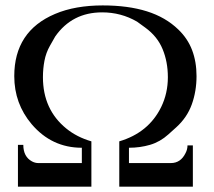

<svg xmlns="http://www.w3.org/2000/svg" viewBox="-20 -696 797 716"><path d="M712.9 -412.1Q712.9 -356 695.3 -306.9Q677.7 -257.8 637.2 -221.2L607.9 -194.8Q577.1 -167 539.8 -156Q502.4 -145 460.9 -145V-87.9H617.2Q653.8 -87.9 671.9 -125Q679.2 -138.7 679.2 -153.8H699.2V0H424.8V-168.9Q534.2 -201.2 581.1 -296.9Q606 -348.1 606 -408.2Q606 -465.3 586.4 -512.7Q566.9 -560.1 522 -592.8L491.2 -615.2Q431.6 -649.9 360.8 -649.9Q249 -649.9 186 -560.1L166 -524.9Q151.4 -499 145.8 -469.5Q140.1 -439.9 140.1 -408.2Q140.1 -287.6 227.1 -216.8Q266.6 -184.6 320.8 -168.9V0H46.9V-155.8H66.9Q66.9 -111.8 99.1 -94.2Q110.8 -87.9 123 -87.9H285.2V-145Q172.9 -145 98.1 -232.9Q33.2 -309.6 33.2 -412.1Q33.2 -579.6 185.1 -644Q223.1 -660.2 267.8 -668Q312.5 -675.8 362.8 -675.8Q457.5 -675.8 527.6 -653.8Q597.7 -631.8 645 -585.9Q679.7 -552.7 696.3 -509.3Q712.9 -465.8 712.9 -412.1Z"/></svg>

Font: Atsinvsda
Style: Regular
Weight: 400
Designer: Al Webster
Foundry: Al Webster and Michael Everson
Version: Version 2.000